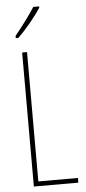

<svg xmlns="http://www.w3.org/2000/svg" viewBox="-62 -984 456 1019"><g transform="rotate(-5 165.5 -475.0)"><path d="M76 -714H102V-25H313V0H76ZM187 -943Q164 -907 128.5 -864.5Q93 -822 63 -793H49V-805Q118 -890 156 -950H187Z"/></g></svg>

Font: Noto Sans Display Thin Cond
Style: Regular
Weight: 250
Width: 3
Designer: Monotype Design team
Foundry: Monotype Imaging Inc.
Version: Version 1.000